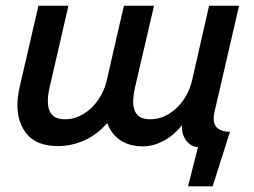

<svg xmlns="http://www.w3.org/2000/svg" viewBox="-20 -508 896 678"><path d="M679.2 11.2Q664.6 11.2 651.4 2Q638.2 -7.3 630.4 -23.2Q622.6 -39.1 622.6 -58.1Q622.6 -63.5 623 -66.4Q593.3 -29.3 557.1 -10.3Q521 8.8 485.8 8.8Q436.5 8.8 404.3 -13.2Q372.1 -35.2 358.9 -73.7Q322.3 -31.7 277.3 -12Q232.4 7.8 184.6 7.8Q111.8 7.8 76.7 -32.5Q41.5 -72.8 41.5 -136.7Q41.5 -167.5 48.8 -198.2L115.7 -487.8H221.7L155.8 -202.1Q148.9 -173.3 148.9 -150.4Q148.9 -120.1 163.1 -103.5Q177.2 -86.9 210 -86.9Q244.6 -86.9 275.1 -105.7Q305.7 -124.5 326.9 -155.5Q348.1 -186.5 356.4 -221.7L417.5 -487.8H523.9L457 -200.2Q450.2 -168 450.2 -148.4Q450.2 -119.1 464.4 -103Q478.5 -86.9 511.2 -86.9Q545.4 -86.9 576.2 -105.7Q606.9 -124.5 628.2 -155.5Q649.4 -186.5 657.7 -221.7L718.3 -487.8H824.2L736.8 -109.9Q734.4 -100.1 734.4 -89.4Q734.4 -65.9 749.8 -54.2Q765.1 -42.5 792 -42.5L731 149.9H644Z"/></svg>

Font: Acari Sans SemiBold
Style: Italic
Weight: 600
Italic angle: -13°
Designer: Alfredo Marco Pradil and Stefan Peev
Foundry: Hanken Design Co.
Version: Version 1.045;January 11, 2019;FontCreator 11.5.0.2425 64-bi